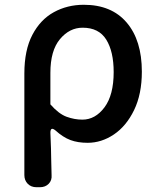

<svg xmlns="http://www.w3.org/2000/svg" viewBox="-20 -584 664 804"><path d="M133 200Q110 200 96 185.5Q82 171 82 149V-276Q82 -374 115.5 -438Q149 -502 205.5 -533Q262 -564 331 -564Q447 -564 510.5 -489.5Q574 -415 574 -284Q574 -190 541.5 -123Q509 -56 457 -21Q405 14 347 14Q306 14 275 2.5Q244 -9 212 -38Q191 -55 191 -28Q193 12 193.5 37.5Q194 63 194.5 87.5Q195 112 196 149Q198 171 184 185.5Q170 200 147 200ZM325 -83Q379 -83 417.5 -134.5Q456 -186 456 -282Q456 -368 425 -418Q394 -468 326 -468Q271 -468 231 -420Q191 -372 191 -279V-147Q226 -107 259 -95Q292 -83 325 -83Z"/></svg>

Font: Chiron GoRound TC M
Style: Regular
Weight: 500
Designer: Ryoko NISHIZUKA 西塚涼子 (kana, bopomofo & ideographs); Paul D. Hunt (Latin, Greek & Cyrillic); Sandoll Communications 산돌커뮤니
Foundry: Adobe
Version: Version 1.000;hotconv 1.1.1;makeotfexe 2.6.0